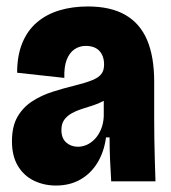

<svg xmlns="http://www.w3.org/2000/svg" viewBox="-20 -561 528 594"><path d="M153 13Q116 13 85 -2Q54 -17 35.5 -47.5Q17 -78 17 -124Q17 -170 34 -199.5Q51 -229 79.5 -247.5Q108 -266 142.5 -277Q177 -288 210 -296Q246 -305 265.5 -313Q285 -321 293.5 -332Q302 -343 302 -361Q302 -388 287.5 -403.5Q273 -419 245 -419Q226 -419 210.5 -408.5Q195 -398 186.5 -376.5Q178 -355 179 -320L33 -336Q33 -389 49 -428Q65 -467 94.5 -492Q124 -517 164 -529Q204 -541 252 -541Q322 -541 367.5 -515Q413 -489 435 -437.5Q457 -386 457 -308V-196Q457 -164 457.5 -131Q458 -98 459 -65Q460 -32 461 0H324Q322 -33 320.5 -66.5Q319 -100 319 -136H308Q302 -91 281.5 -57.5Q261 -24 228.5 -5.5Q196 13 153 13ZM221 -107Q235 -107 248.5 -113Q262 -119 273.5 -131Q285 -143 292.5 -161Q300 -179 301 -201V-264L326 -269Q316 -257 300 -248.5Q284 -240 266.5 -234.5Q249 -229 232 -223.5Q215 -218 201 -210Q187 -202 178.5 -190Q170 -178 170 -159Q170 -133 185 -120Q200 -107 221 -107Z"/></svg>

Font: Bricolage Grotesque 72pt SemiCondensed ExtraBold
Style: Regular
Weight: 800
Width: 4
Designer: Mathieu Triay
Foundry: Atelier Triay
Version: Version 1.001;gftools[0.9.33.dev8+g029e19f]